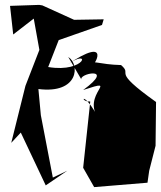

<svg xmlns="http://www.w3.org/2000/svg" viewBox="-20 -747 658 785"><path d="M314 -420C293 -445 459 -480 320 -379C480 -432 305 -361 386 -258C318 -388 302 -329 349 -332L320 -61L365 18L583 0L590 -49L616 -151L618 -330C427 -466 527 -436 475 -481C387 -483 348 -504 356 -484C362 -465 444 -611 251 -480C358 -557 331 -447 177 -473L220 -583L397 -645L404 -668L283 -666L153 -725L140 -727L21 -723L34 -606L118 -671L141 -543L84 -396L26 -163L65 -205L167 11L255 -49L196 -21L147 -276L137 -383C303 -362 307 -485 259 -514Z"/></svg>

Font: Asimov Silicon
Style: Regular
Weight: 400
Designer: Google
Version: Version 2.000980; 2014